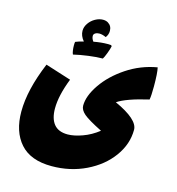

<svg xmlns="http://www.w3.org/2000/svg" viewBox="-134 -830 1087 1181"><g transform="rotate(15 410.0 -240.0)"><path d="M784 -401Q784 -341 779 -316Q637 -283 583 -246Q735 -177 735 -111Q735 -20 677 60Q619 140 519.5 188Q420 236 302 236Q168 236 102 161.5Q36 87 36 -41Q36 -179 111 -359L275 -307Q231 -195 231 -113Q231 -48 259.5 -13Q288 22 347 22Q387 22 440 3Q493 -16 540 -53Q452 -97 423 -122Q394 -147 394 -174Q394 -236 445 -310.5Q496 -385 583.5 -443.5Q671 -502 776 -520Q784 -486 784 -401ZM469 -572Q466 -555 454.5 -525Q443 -495 436 -485Q399 -485 346 -478Q293 -471 252 -461Q248 -468 245.5 -484.5Q243 -501 243 -517Q243 -535 245 -540Q267 -549 296 -556Q271 -586 271 -618Q271 -643 287 -666Q303 -689 327.5 -702.5Q352 -716 376 -716Q395 -716 408 -708Q434 -692 434 -660Q434 -636 419 -617Q395 -628 376 -628Q361 -628 350.5 -621.5Q340 -615 340 -604Q340 -587 353 -570Q401 -579 441 -579L464 -578Z"/></g></svg>

Font: Lalezar
Style: Bold
Weight: 700
Designer: Borna Izadpanah
Foundry: Borna Izadpanah
Version: Version 1.003;January 24, 2021;FontCreator 13.0.0.2683 64-bi